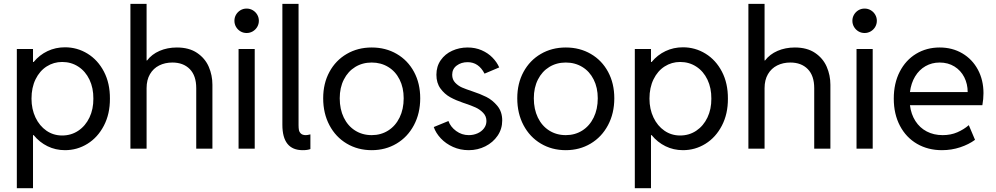

<svg xmlns="http://www.w3.org/2000/svg" viewBox="-20 -772 5170 997"><path d="M67.4 -517.6H151.4V-450.2H154.8Q185.1 -486.8 226.8 -506.6Q268.6 -526.4 317.4 -526.4Q380.9 -526.4 434.6 -493.4Q488.3 -460.4 519.8 -399.9Q551.3 -339.4 550.8 -259.8Q551.3 -180.7 519.5 -119.6Q487.8 -58.6 434.3 -25.4Q380.9 7.8 317.4 7.8Q268.6 7.8 226.8 -12.7Q185.1 -33.2 154.8 -70.3H151.4V205.1H67.4ZM464.8 -259.8Q465.3 -314.9 444.6 -358.4Q423.8 -401.9 386.7 -426Q349.6 -450.2 302.7 -450.2Q258.8 -450.2 222.4 -427Q186 -403.8 164.8 -360.6Q143.6 -317.4 143.6 -259.8Q143.6 -205.6 164.3 -161.9Q185.1 -118.2 221.2 -93.3Q257.3 -68.4 302.7 -68.4Q349.6 -68.4 386.7 -93.3Q423.8 -118.2 444.6 -161.9Q465.3 -205.6 464.8 -259.8Z M657.2 -752H741.2V-458H743.7Q768.1 -490.2 808.6 -507.8Q849.1 -525.4 898.4 -525.4Q961.9 -525.4 1003.4 -497.3Q1044.9 -469.2 1064 -425.3Q1083 -381.3 1083 -332V0H999V-314.5Q999 -378.9 965.6 -413.1Q932.1 -447.3 875 -447.3Q836.9 -447.3 806.6 -432.1Q776.4 -417 758.8 -387Q741.2 -356.9 741.2 -314.5V0H657.2Z M1218.8 -517.6H1302.7V0H1218.8ZM1197.3 -664.1Q1197.3 -681.6 1205.8 -696Q1214.4 -710.4 1228.8 -719Q1243.2 -727.5 1260.7 -727.5Q1277.8 -727.5 1292.5 -719Q1307.1 -710.4 1315.7 -695.8Q1324.2 -681.2 1324.2 -664.1Q1324.2 -647 1315.7 -632.3Q1307.1 -617.7 1292.5 -609.1Q1277.8 -600.6 1260.7 -600.6Q1243.2 -600.6 1228.8 -609.1Q1214.4 -617.7 1205.8 -632.1Q1197.3 -646.5 1197.3 -664.1Z M1446.3 -124V-752H1530.3V-122.1Q1530.3 -107.4 1532.2 -96.9Q1534.2 -86.4 1542.5 -78.4Q1550.8 -70.3 1568.4 -70.3Q1576.2 -70.3 1591.8 -74.2V2Q1577.1 7.8 1551.8 7.8Q1446.3 7.8 1446.3 -124Z M1658.2 -261.7Q1658.2 -338.9 1690.7 -398.7Q1723.1 -458.5 1780.5 -491.9Q1837.9 -525.4 1910.2 -525.4Q1982.9 -525.4 2040.3 -491.9Q2097.7 -458.5 2129.9 -398.7Q2162.1 -338.9 2162.1 -261.7Q2162.1 -183.6 2129.4 -122.1Q2096.7 -60.5 2039.3 -26.4Q1981.9 7.8 1910.2 7.8Q1837.9 7.8 1780.5 -26.4Q1723.1 -60.5 1690.7 -121.8Q1658.2 -183.1 1658.2 -261.7ZM2076.2 -261.7Q2076.2 -316.9 2054.9 -359.1Q2033.7 -401.4 1995.8 -424.3Q1958 -447.3 1910.2 -447.3Q1862.3 -447.3 1824.7 -424.3Q1787.1 -401.4 1765.6 -359.1Q1744.1 -316.9 1744.1 -261.7Q1744.1 -205.1 1765.1 -161.6Q1786.1 -118.2 1824 -94.2Q1861.8 -70.3 1910.2 -70.3Q1958 -70.3 1995.8 -94.2Q2033.7 -118.2 2054.9 -161.6Q2076.2 -205.1 2076.2 -261.7Z M2232.4 -112.3 2308.6 -143.6Q2319.3 -113.3 2348.6 -91.8Q2377.9 -70.3 2414.1 -70.3Q2438 -70.3 2459 -79.3Q2480 -88.4 2492.9 -105.2Q2505.9 -122.1 2505.9 -143.6Q2505.9 -168.5 2489 -186Q2472.2 -203.6 2449.7 -213.9Q2427.2 -224.1 2395 -234.9L2384.8 -238.3Q2347.2 -251 2317.6 -267.3Q2288.1 -283.7 2267.1 -312.5Q2246.1 -341.3 2246.1 -383.8Q2246.1 -427.2 2268.6 -459.5Q2291 -491.7 2328.1 -508.5Q2365.2 -525.4 2408.2 -525.4Q2448.2 -525.4 2481.2 -511Q2514.2 -496.6 2537.1 -473.1Q2560.1 -449.7 2572.3 -421.9L2496.1 -389.6Q2465.3 -449.2 2408.2 -449.2Q2375 -449.2 2351.6 -431.6Q2328.1 -414.1 2328.1 -383.8Q2328.1 -358.9 2343.8 -342.5Q2359.4 -326.2 2379.2 -317.6Q2398.9 -309.1 2432.6 -297.9Q2473.1 -284.7 2505.1 -268.8Q2537.1 -252.9 2562.5 -222.4Q2587.9 -191.9 2587.9 -146.5Q2587.9 -102.5 2564 -67.4Q2540 -32.2 2500.2 -12.2Q2460.4 7.8 2414.1 7.8Q2370.1 7.8 2332.5 -9Q2294.9 -25.9 2269 -53.5Q2243.2 -81.1 2232.4 -112.3Z M2666 -261.7Q2666 -338.9 2698.5 -398.7Q2731 -458.5 2788.3 -491.9Q2845.7 -525.4 2918 -525.4Q2990.7 -525.4 3048.1 -491.9Q3105.5 -458.5 3137.7 -398.7Q3169.9 -338.9 3169.9 -261.7Q3169.9 -183.6 3137.2 -122.1Q3104.5 -60.5 3047.1 -26.4Q2989.7 7.8 2918 7.8Q2845.7 7.8 2788.3 -26.4Q2731 -60.5 2698.5 -121.8Q2666 -183.1 2666 -261.7ZM3084 -261.7Q3084 -316.9 3062.7 -359.1Q3041.5 -401.4 3003.7 -424.3Q2965.8 -447.3 2918 -447.3Q2870.1 -447.3 2832.5 -424.3Q2794.9 -401.4 2773.4 -359.1Q2752 -316.9 2752 -261.7Q2752 -205.1 2772.9 -161.6Q2793.9 -118.2 2831.8 -94.2Q2869.6 -70.3 2918 -70.3Q2965.8 -70.3 3003.7 -94.2Q3041.5 -118.2 3062.7 -161.6Q3084 -205.1 3084 -261.7Z M3276.4 -517.6H3360.4V-450.2H3363.8Q3394 -486.8 3435.8 -506.6Q3477.5 -526.4 3526.4 -526.4Q3589.8 -526.4 3643.6 -493.4Q3697.3 -460.4 3728.8 -399.9Q3760.3 -339.4 3759.8 -259.8Q3760.3 -180.7 3728.5 -119.6Q3696.8 -58.6 3643.3 -25.4Q3589.8 7.8 3526.4 7.8Q3477.5 7.8 3435.8 -12.7Q3394 -33.2 3363.8 -70.3H3360.4V205.1H3276.4ZM3673.8 -259.8Q3674.3 -314.9 3653.6 -358.4Q3632.8 -401.9 3595.7 -426Q3558.6 -450.2 3511.7 -450.2Q3467.8 -450.2 3431.4 -427Q3395 -403.8 3373.8 -360.6Q3352.5 -317.4 3352.5 -259.8Q3352.5 -205.6 3373.3 -161.9Q3394 -118.2 3430.2 -93.3Q3466.3 -68.4 3511.7 -68.4Q3558.6 -68.4 3595.7 -93.3Q3632.8 -118.2 3653.6 -161.9Q3674.3 -205.6 3673.8 -259.8Z M3866.2 -752H3950.2V-458H3952.6Q3977.1 -490.2 4017.6 -507.8Q4058.1 -525.4 4107.4 -525.4Q4170.9 -525.4 4212.4 -497.3Q4253.9 -469.2 4272.9 -425.3Q4292 -381.3 4292 -332V0H4208V-314.5Q4208 -378.9 4174.6 -413.1Q4141.1 -447.3 4084 -447.3Q4045.9 -447.3 4015.6 -432.1Q3985.4 -417 3967.8 -387Q3950.2 -356.9 3950.2 -314.5V0H3866.2Z M4427.7 -517.6H4511.7V0H4427.7ZM4406.2 -664.1Q4406.2 -681.6 4414.8 -696Q4423.3 -710.4 4437.7 -719Q4452.1 -727.5 4469.7 -727.5Q4486.8 -727.5 4501.5 -719Q4516.1 -710.4 4524.7 -695.8Q4533.2 -681.2 4533.2 -664.1Q4533.2 -647 4524.7 -632.3Q4516.1 -617.7 4501.5 -609.1Q4486.8 -600.6 4469.7 -600.6Q4452.1 -600.6 4437.7 -609.1Q4423.3 -617.7 4414.8 -632.1Q4406.2 -646.5 4406.2 -664.1Z M4621.1 -259.8Q4621.1 -339.4 4652.1 -399.7Q4683.1 -460 4737.3 -492.7Q4791.5 -525.4 4859.4 -525.4Q4925.3 -525.4 4977.1 -494.9Q5028.8 -464.4 5057.9 -410.4Q5086.9 -356.4 5086.9 -288.1Q5086.9 -257.8 5081.1 -225.6H4705.1Q4710.9 -178.7 4733.4 -143.6Q4755.9 -108.4 4792.2 -89.4Q4828.6 -70.3 4875 -70.3Q4917.5 -70.3 4951.4 -85.2Q4985.4 -100.1 5010.7 -122.1L5043 -45.9Q5010.7 -22 4965.8 -7.1Q4920.9 7.8 4871.1 7.8Q4798.8 7.8 4741.9 -25.1Q4685.1 -58.1 4653.1 -118.9Q4621.1 -179.7 4621.1 -259.8ZM5004.9 -293.9Q5004.9 -335.9 4987.1 -371.1Q4969.2 -406.2 4936 -426.8Q4902.8 -447.3 4859.4 -447.3Q4818.8 -447.3 4785.9 -428.5Q4752.9 -409.7 4731.9 -375Q4710.9 -340.3 4705.1 -293.9Z"/></svg>

Font: Reddit Sans A
Style: Regular
Weight: 400
Designer: Stephen Hutchings
Foundry: Reddit
Version: Version 1.013